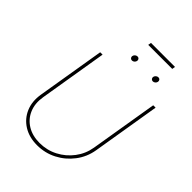

<svg xmlns="http://www.w3.org/2000/svg" viewBox="-285 -1142 1283 1283"><g transform="rotate(45 356.0 -501.0)"><path d="M311 10.3Q235.8 10.3 181.9 -23.4Q127.9 -57.1 103 -115.5Q78.1 -173.8 90.3 -247.6L169.9 -727.5H192.4L112.8 -245.6Q101.6 -178.2 123.8 -125.5Q146 -72.8 194.8 -42.5Q243.7 -12.2 311.5 -12.2Q380.9 -12.2 440.2 -43Q499.5 -73.7 539.8 -127Q580.1 -180.2 591.3 -247.6L670.9 -727.5H693.4L613.8 -245.6Q601.6 -171.9 557.6 -114Q513.7 -56.2 449.5 -22.9Q385.3 10.3 311 10.3ZM556.2 -838.4Q546.4 -838.4 540.8 -845.2Q535.2 -852.1 536.6 -861.3Q538.6 -871.1 546.4 -877.7Q554.2 -884.3 564 -884.3Q573.2 -884.3 578.6 -877.7Q584 -871.1 582.5 -861.3Q581.1 -852.1 573.2 -845.2Q565.4 -838.4 556.2 -838.4ZM358.9 -838.4Q349.1 -838.4 343.5 -845.2Q337.9 -852.1 339.4 -861.3Q341.3 -871.1 349.1 -877.7Q356.9 -884.3 366.7 -884.3Q376 -884.3 381.3 -877.7Q386.7 -871.1 385.3 -861.3Q383.8 -852.1 376 -845.2Q368.2 -838.4 358.9 -838.4ZM592.8 -1011.7 588.9 -989.3H361.8L365.7 -1011.7Z"/></g></svg>

Font: Inter 16pt Thin
Style: Italic
Weight: 250
Italic angle: -9.3988°
Version: Version 4.001;git-66647c0bb